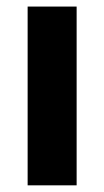

<svg xmlns="http://www.w3.org/2000/svg" viewBox="-20 -556 313 576"><path d="M62.9 0V-536.3H209.9V0Z"/></svg>

Font: Mona Sans ExtraLight
Style: Regular
Weight: 200
Designer: Deni Anggara
Foundry: GitHub
Version: Version 2.000